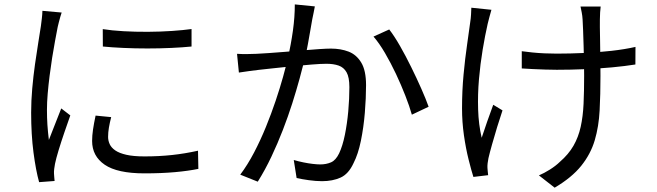

<svg xmlns="http://www.w3.org/2000/svg" viewBox="-20 -810 3040 889"><path d="M455.8 -675.2Q496.9 -668.6 551.6 -665.5Q606.3 -662.4 664.7 -662.7Q723.1 -663.1 776.4 -666.7Q829.8 -670.4 866.9 -675.6V-594.6Q827.1 -590.6 773.5 -588.1Q720 -585.6 662.6 -585.6Q605.2 -585.6 551.1 -588.1Q497 -590.6 456.2 -594.6ZM494.8 -267.7Q487.9 -240.6 484.2 -218.7Q480.5 -196.7 480.5 -176.1Q480.5 -158.9 487.9 -142.6Q495.3 -126.3 513.8 -113.5Q532.4 -100.7 565.1 -93.3Q597.9 -85.8 649 -85.8Q716.6 -85.8 776.7 -92.3Q836.7 -98.8 896.8 -112.2L898.5 -28.1Q852 -18.5 789.5 -12.9Q727 -7.3 649 -7.3Q523.4 -7.3 465 -47.2Q406.5 -87.1 406.5 -157.3Q406.5 -182 410.7 -210.4Q414.9 -238.9 422.6 -274.8ZM265.5 -752Q262.7 -744.1 259.1 -731.6Q255.6 -719.2 252.4 -706.8Q249.2 -694.4 247.2 -685.4Q241.8 -657.2 234.9 -620.6Q228 -584.1 221.5 -542.6Q215 -501.1 209.6 -458.5Q204.2 -415.9 200.8 -375.8Q197.4 -335.7 197.4 -301.6Q197.4 -265.4 199.5 -232.3Q201.7 -199.2 206.3 -162.1Q215.2 -184.6 225.3 -210.6Q235.5 -236.7 245.6 -262.3Q255.8 -287.9 263.6 -308L305.5 -275.6Q293 -240.4 278.2 -197.2Q263.4 -154 251.4 -114.6Q239.5 -75.3 234.7 -51.6Q232.7 -41.2 231 -28.3Q229.4 -15.4 230 -6.6Q230.6 0.8 231.2 10.5Q231.8 20.3 232.8 28L161.1 33.4Q146.1 -20.3 135.1 -103.6Q124.2 -186.9 124.2 -288.3Q124.2 -343.5 129.3 -400.9Q134.4 -458.3 142.1 -512.7Q149.8 -567.1 157.2 -612.5Q164.6 -658 169.3 -689Q171.6 -706.5 173.8 -725Q176 -743.5 176.4 -759.9Z M1437.8 -780.4Q1435.2 -766.9 1432.2 -751.4Q1429.1 -735.9 1425.9 -721Q1422.8 -703.3 1417.4 -672.3Q1412 -641.3 1405.8 -606.8Q1399.6 -572.3 1392.1 -540.8Q1381.5 -498.4 1366.9 -444.9Q1352.3 -391.4 1333.1 -331Q1313.8 -270.6 1289.7 -208.2Q1265.6 -145.8 1236.7 -84.7Q1207.8 -23.5 1173.5 31.2L1092.4 -1.3Q1126.5 -46.6 1156.4 -103.8Q1186.3 -161 1211.3 -222.4Q1236.3 -283.8 1256.4 -343.6Q1276.5 -403.5 1290.8 -454.9Q1305.1 -506.3 1313.1 -543.1Q1327.1 -602.9 1336.2 -667.5Q1345.2 -732.2 1345 -789.6ZM1782.2 -673.6Q1805.8 -643.3 1832.2 -597.1Q1858.6 -551 1884.1 -499Q1909.7 -447.1 1931 -398.8Q1952.3 -350.6 1964.6 -315.8L1887 -279Q1876.2 -317.5 1856.9 -366.8Q1837.7 -416.1 1813.5 -467.6Q1789.2 -519 1762.5 -564.7Q1735.8 -610.3 1709.4 -640.7ZM1077.5 -560.8Q1101.1 -559.4 1122.1 -559.6Q1143.2 -559.8 1167.1 -560.8Q1189.7 -561.8 1225 -564.3Q1260.3 -566.8 1301.4 -570.1Q1342.5 -573.4 1383.3 -576.9Q1424 -580.4 1458.3 -582.7Q1492.6 -585 1512.5 -585Q1557.7 -585 1594.1 -571Q1630.5 -557 1652.7 -520.2Q1674.9 -483.5 1674.9 -415.8Q1674.9 -356.6 1669.3 -288.3Q1663.7 -220 1651 -158.1Q1638.4 -96.3 1617 -54.7Q1593.9 -4.4 1556.9 12.3Q1519.9 28.9 1471.1 28.9Q1442.7 28.9 1410 24.3Q1377.3 19.7 1353.4 14.3L1340.2 -69.1Q1361.6 -62.9 1384.5 -58.2Q1407.4 -53.5 1428.2 -51.1Q1449 -48.7 1462.8 -48.7Q1490.4 -48.7 1512.6 -58.3Q1534.8 -67.9 1550.3 -100.1Q1566.4 -134.3 1576.8 -185.4Q1587.2 -236.5 1592.5 -294.5Q1597.7 -352.6 1597.7 -406.5Q1597.7 -452.6 1584.6 -475.4Q1571.6 -498.2 1547.7 -506.5Q1523.9 -514.7 1491.6 -514.7Q1466.4 -514.7 1423.3 -511.2Q1380.2 -507.7 1331.5 -502.9Q1282.8 -498.1 1241 -493.4Q1199.2 -488.7 1176.1 -486.3Q1158.8 -484.2 1132.2 -480.7Q1105.6 -477.2 1086.1 -474Z M2761.2 -779.6Q2759.4 -767.3 2758.7 -752.6Q2758 -737.9 2757.6 -720.9Q2757.2 -709.5 2757.5 -684.8Q2757.8 -660.1 2758.4 -628.5Q2759 -596.9 2759.3 -564.2Q2759.7 -531.5 2760 -503.6Q2760.3 -475.6 2760.3 -458.9Q2760.3 -372.5 2756.4 -298.6Q2752.6 -224.6 2733.9 -160.9Q2715.1 -97.1 2671.3 -42.4Q2627.5 12.2 2548.2 59L2475.3 2.1Q2498.7 -7.7 2526.3 -25Q2553.8 -42.4 2572.2 -60.5Q2612.5 -95.4 2635.3 -135.1Q2658.1 -174.8 2668.7 -222.8Q2679.3 -270.8 2682 -329Q2684.7 -387.2 2684.7 -459.3Q2684.7 -483.2 2684.1 -520.7Q2683.5 -558.2 2682.2 -598.4Q2680.8 -638.6 2679.8 -671.7Q2678.8 -704.8 2677.5 -720.2Q2676.5 -737.4 2673.4 -752.8Q2670.3 -768.2 2667.9 -779.6ZM2395.9 -572.9Q2417.6 -569.9 2444.8 -567.1Q2472 -564.3 2501.3 -563Q2530.5 -561.7 2557.2 -561.7Q2618.9 -561.7 2684.2 -564.7Q2749.6 -567.7 2811.1 -574.6Q2872.6 -581.5 2922.4 -592.8L2922 -511.4Q2874.2 -503.8 2813.7 -498.1Q2753.1 -492.5 2687.6 -489.7Q2622 -486.9 2558.1 -486.9Q2534.4 -486.9 2504.6 -487.9Q2474.7 -488.9 2446.4 -490.2Q2418 -491.5 2395.9 -493.1ZM2255.4 -764.7Q2251.4 -751 2246.5 -732.7Q2241.5 -714.4 2238.1 -699.9Q2225.8 -645.8 2214.8 -579.7Q2203.8 -513.7 2197.7 -443.1Q2191.6 -372.5 2193.8 -303.1Q2195.9 -233.7 2210.3 -172Q2220.9 -204 2235.3 -245.8Q2249.8 -287.7 2263.8 -324.9L2306.7 -298.9Q2295 -264.7 2282.1 -222.4Q2269.2 -180 2258.3 -141.3Q2247.4 -102.5 2241.6 -77.6Q2239.2 -66.9 2237.8 -54.1Q2236.4 -41.3 2237 -32.7Q2237.6 -25.3 2238.4 -16Q2239.2 -6.7 2240.2 1.1L2171.9 9.2Q2162.2 -21.4 2149.5 -72.1Q2136.8 -122.7 2128 -184.2Q2119.3 -245.6 2119.3 -307.8Q2119.3 -389.6 2126.4 -465Q2133.5 -540.4 2142.7 -603.2Q2151.8 -666 2157.2 -707.2Q2160 -724.7 2161 -742.8Q2162 -760.9 2162.4 -774.3Z"/></svg>

Font: Noto Sans HK Thin
Style: Regular
Weight: 100
Designer: Ryoko NISHIZUKA 西塚涼子 (kana, bopomofo & ideographs); Paul D. Hunt (Latin, Greek & Cyrillic); Sandoll Communications 산돌커뮤니
Foundry: Adobe
Version: Version 2.004-H2;hotconv 1.0.118;makeotfexe 2.5.65603